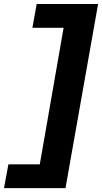

<svg xmlns="http://www.w3.org/2000/svg" viewBox="-80 -744 510 960"><path d="M-60 196.5 -38 77.5H119L238 -605H82L103.5 -724H410.5L247.5 196.5Z"/></svg>

Font: Anybody ExtraBold
Style: Italic
Weight: 800
Italic angle: -10°
Designer: Tyler Finck
Foundry: Etcetera Type Company
Version: Version 1.010; ttfautohint (v1.8.3) -l 8 -r 50 -G 200 -x 14 